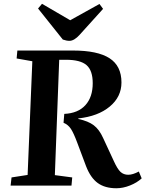

<svg xmlns="http://www.w3.org/2000/svg" viewBox="-20 -981 769 1015"><path d="M312 -772 181.2 -936 202.1 -960.9 351.1 -874 505.9 -960 524.9 -934.1 400.9 -796.9Q372.1 -765.1 347.2 -765.1Q331.5 -765.1 312 -772ZM315.9 -332 319.8 -378.9Q392.6 -382.3 431.4 -425Q470.2 -467.8 470.2 -541Q470.2 -608.4 437.5 -636.7Q404.8 -665 329.1 -665H293L270 -55.2L361.8 -43L357.9 0H36.1L41 -43L126 -56.2L150.9 -657.2L67.9 -671.9L71.8 -713.9H365.2Q496.1 -713.9 559.1 -673.1Q622.1 -632.3 622.1 -544.9Q622.1 -469.2 560.3 -417.7Q498.5 -366.2 394 -355V-352.1Q446.8 -340.8 475.8 -318.6Q504.9 -296.4 524.9 -252L582 -128.9Q600.6 -87.9 616.9 -72.5Q633.3 -57.1 658.2 -57.1Q681.6 -57.1 713.9 -74.2L729 -38.1Q704.1 -15.1 667.2 -0.5Q630.4 14.2 595.2 14.2Q535.2 14.2 497.1 -13.2Q459 -40.5 435.1 -102.1L388.2 -227.1Q369.1 -278.3 354.7 -300Q340.3 -321.8 315.9 -332Z"/></svg>

Font: Literata SemiBold
Style: Italic
Weight: 650
Italic angle: -2.39999°
Designer: Latin by Veronika Burian and Jose Scaglione. Greek by Irene Vlachou. Cyrillic by Vera Evstafieva
Foundry: TypeTogether
Version: Version 3.021